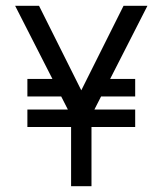

<svg xmlns="http://www.w3.org/2000/svg" viewBox="-20 -639 558 659"><path d="M74 -308V-368H160L32 -619H114L259 -329L404 -619H486L358 -368H444V-308H327L304 -263H444V-203H294V0H224V-203H74V-263H213L190 -308Z"/></svg>

Font: Imprima
Style: Regular
Weight: 400
Version: Version 1.001